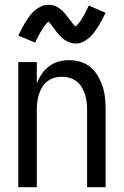

<svg xmlns="http://www.w3.org/2000/svg" viewBox="-20 -778 515 798"><path d="M56 0V-520H133V-431Q141 -452 153.5 -470.5Q166 -489 184 -502.5Q202 -516 223.5 -522Q245 -528 267 -528Q291 -528 314.5 -521Q338 -514 356.5 -498.5Q375 -483 387 -462Q399 -441 406.5 -418Q414 -395 416.5 -371Q419 -347 419 -323V0H342V-323Q342 -339 340 -355Q338 -371 333 -386.5Q328 -402 319.5 -416Q311 -430 298 -440Q285 -450 269.5 -454.5Q254 -459 238 -459Q221 -459 205.5 -454.5Q190 -450 177 -440Q164 -430 155.5 -416Q147 -402 142 -386.5Q137 -371 135 -355Q133 -339 133 -323V0ZM294 -597Q281 -597 269 -601.5Q257 -606 247 -613.5Q237 -621 228 -630.5Q219 -640 212 -649.5Q205 -659 196.5 -670.5Q188 -682 181 -688Q179 -686 174.5 -681.5Q170 -677 168 -674.5Q166 -672 163.5 -668.5Q161 -665 159 -661.5Q157 -658 154.5 -654Q152 -650 149 -645.5Q146 -641 143.5 -636Q141 -631 138 -625.5Q135 -620 132 -613.5Q129 -607 126 -601L56 -630Q65 -648 73 -663.5Q81 -679 89 -691Q97 -703 105 -714Q113 -725 125 -735Q137 -745 151 -751.5Q165 -758 181 -758Q189 -758 196.5 -756.5Q204 -755 210.5 -752.5Q217 -750 223.5 -745.5Q230 -741 235.5 -736.5Q241 -732 246.5 -725.5Q252 -719 256.5 -713.5Q261 -708 265.5 -702Q270 -696 275.5 -689Q281 -682 285 -677Q289 -672 294 -668Q296 -669 300.5 -674Q305 -679 307 -681.5Q309 -684 311.5 -687Q314 -690 316 -693.5Q318 -697 320.5 -701Q323 -705 326 -709.5Q329 -714 331.5 -719Q334 -724 337 -730Q340 -736 343 -742Q346 -748 349 -755L419 -725Q410 -707 402 -692Q394 -677 386 -664.5Q378 -652 370 -641.5Q362 -631 350 -620.5Q338 -610 324 -603.5Q310 -597 294 -597Z"/></svg>

Font: Iosevka QP
Style: Regular
Weight: 400
Designer: Belleve Invis
Foundry: Belleve Invis
Version: Version 20.0.0; ttfautohint (v1.8.4)